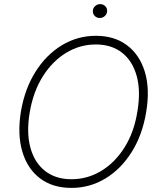

<svg xmlns="http://www.w3.org/2000/svg" viewBox="-20 -913 792 943"><path d="M697.8 -361.9Q679.3 -249.6 626.6 -166Q573.9 -82.4 497.5 -36.2Q421.2 9.9 331 9.9Q238.6 9.9 176.7 -36.9Q114.7 -83.8 89.7 -168.3Q64.6 -252.8 82.7 -365.4Q101.9 -477.6 154.7 -561.1Q207.4 -644.5 284.1 -690.9Q360.8 -737.2 451.3 -737.2Q541.9 -737.2 604 -690.5Q666.2 -643.8 691.6 -559.5Q717 -475.1 697.8 -361.9ZM654.8 -365.4Q671.9 -467 651.1 -540.8Q630.3 -614.7 578.7 -654.7Q527 -694.6 450.6 -694.6Q372.5 -694.6 305.2 -653.8Q237.9 -612.9 190.7 -538.4Q143.5 -463.8 126.1 -361.9Q109 -260.7 129.6 -186.8Q150.2 -112.9 202.1 -72.8Q253.9 -32.7 331 -32.7Q409.8 -32.7 477.5 -73.7Q545.1 -114.7 592 -189.5Q638.8 -264.2 654.8 -365.4ZM470.2 -824.6Q454.9 -824.6 444.8 -835.2Q434.7 -845.9 436.1 -860.8Q436.8 -873.6 447.4 -883.2Q458.1 -892.8 471.9 -892.8Q487.2 -892.8 497.3 -882.3Q507.5 -871.8 506 -856.9Q505.3 -843.8 494.7 -834.2Q484 -824.6 470.2 -824.6Z"/></svg>

Font: Inter UI Extra Light
Style: Italic
Weight: 200
Italic angle: -9.39999°
Designer: Rasmus Andersson
Foundry: rsms
Version: 3.2;8d6f07862